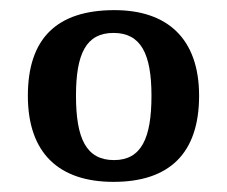

<svg xmlns="http://www.w3.org/2000/svg" viewBox="-20 -739 448 379"><path d="M204 -380C314 -380 373 -436 373 -550C373 -664 309 -719 206 -719C93 -719 35 -664 35 -550C35 -436 97 -380 204 -380ZM205 -423C150 -423 130 -466 130 -550C130 -633 150 -674 204 -674C258 -674 279 -633 279 -550C279 -466 259 -423 205 -423Z"/></svg>

Font: Noto Serif Malayalam Medium
Style: Regular
Weight: 500
Designer: Indian type Foundry, Jelle Bosma, Monotype Design Team
Foundry: Monotype Imaging Inc.
Version: Version 2.104